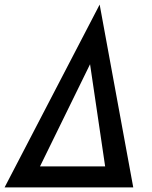

<svg xmlns="http://www.w3.org/2000/svg" viewBox="-47 -820 667 840"><path d="M-27 0 389 -800 536 0ZM128 -92H413L347 -539Z"/></svg>

Font: Jost* Medium
Style: Italic
Weight: 500
Italic angle: -10°
Version: Version 3.7